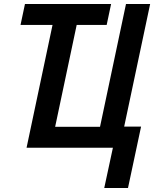

<svg xmlns="http://www.w3.org/2000/svg" viewBox="-20 -734 778 954"><path d="M498 200H616L681 -105H597L726 -714H606L477 -104H254L361 -610H510L532 -714H104L82 -610H241L112 0H541Z"/></svg>

Font: Noto Sans SemiCondensed SemiBold
Style: Italic
Weight: 600
Width: 4
Italic angle: -12°
Designer: Monotype Design Team
Foundry: Monotype Imaging Inc.
Version: Version 2.013